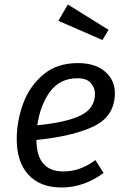

<svg xmlns="http://www.w3.org/2000/svg" viewBox="-20 -817 556 849"><path d="M141 -198Q142 -59 260 -59Q298 -59 332 -71Q366 -83 402 -109L438 -52Q351 12 252 12Q157 12 105.5 -44.5Q54 -101 54 -201Q54 -281 82 -358Q110 -435 170.5 -486.5Q231 -538 324 -538Q402 -538 445 -500Q488 -462 488 -406Q488 -305 397.5 -260Q307 -215 141 -198ZM400 -403Q400 -429 381.5 -450Q363 -471 323 -471Q244 -471 200.5 -410.5Q157 -350 145 -263Q275 -276 337.5 -307Q400 -338 400 -403ZM280 -797 460 -685 433 -640 238 -725Z"/></svg>

Font: Fira Sans TEST Book
Style: Italic
Weight: 350
Italic angle: -8°
Designer: Carrois Corporate & Edenspiekermann AG
Foundry: Carrois Corporate GbR & Edenspiekermann AG
Version: Version 4.201